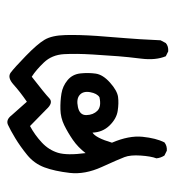

<svg xmlns="http://www.w3.org/2000/svg" viewBox="3 -312 493 540"><g transform="rotate(-90 250.0 -42.5)"><path d="M375 183.6 361.3 176.8Q349.6 148.4 354.5 108.4Q359.4 68.4 361.3 43.5Q363.3 18.6 366.2 -28.3Q369.1 -75.2 367.2 -109.4Q365.2 -143.6 343.8 -166Q322.3 -188.5 303.7 -200.2Q255.9 -163.1 243.2 -150.9Q230.5 -138.7 211.9 -159.2L165 -205.1Q139.6 -191.4 118.7 -171.9Q97.7 -152.3 89.8 -126.5Q82 -100.6 88.9 -48.8Q105.5 -70.3 126 -84.5Q146.5 -98.6 167.5 -108.9Q188.5 -119.1 211.9 -119.6Q235.4 -120.1 256.3 -116.7Q277.3 -113.3 293.9 -99.6Q310.5 -85.9 313 -63.5Q315.4 -41 312.5 -20.5Q309.6 0 287.1 20Q264.6 40 247.1 42.5Q229.5 44.9 207.5 41.5Q185.5 38.1 166.5 18.6Q147.5 -1 146.5 -29.3Q131.8 -20.5 118.2 25.4Q138.7 73.2 134.8 111.3Q130.9 149.4 119.1 172.9Q109.4 180.7 95.7 179.7L82 172.9Q75.2 162.1 74.2 150.4Q80.1 134.8 82 106Q84 77.1 77.6 60.5Q71.3 43.9 49.8 -3.4Q28.3 -50.8 33.2 -93.3Q38.1 -135.7 48.8 -164.6Q59.6 -193.4 83.5 -212.9Q107.4 -232.4 130.9 -246.6Q154.3 -260.7 168.5 -267.1Q182.6 -273.4 195.3 -256.8L233.4 -213.9Q261.7 -233.4 281.7 -251.5Q301.8 -269.5 315.4 -259.3Q329.1 -249 362.3 -216.8Q395.5 -184.6 407.7 -164.1Q419.9 -143.6 420.9 -105.5Q421.9 -67.4 418.5 -17.6Q415 32.2 412.1 64.5Q409.2 96.7 406.2 162.1L398.4 176.8Q389.6 184.6 375 183.6ZM246.1 -9.8Q256.8 -16.6 260.3 -36.1Q263.7 -55.7 252.4 -65.4Q241.2 -75.2 218.3 -70.3Q195.3 -65.4 195.8 -46.4Q196.3 -27.3 208 -15.6Q219.7 -3.9 246.1 -9.8Z"/></g></svg>

Font: JasonHandwriting2
Style: Regular
Weight: 400
Version: Version 1.05.10